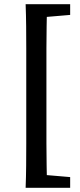

<svg xmlns="http://www.w3.org/2000/svg" viewBox="-20 -735 381 914"><path d="M102 159Q104 107 104.5 54.5Q105 2 105 -51.5Q105 -105 105 -158V-398Q105 -451 105 -504Q105 -557 104.5 -610Q104 -663 102 -715H204Q203 -664 202 -611Q201 -558 201 -505Q201 -452 201 -398V-158Q201 -106 201 -53Q201 0 202 53Q203 106 204 159ZM153 159V96H173L314 108V159ZM153 -652V-715H314V-664L173 -652Z"/></svg>

Font: Source Serif 4 18pt SemiBold
Style: Regular
Weight: 600
Designer: Frank Grießhammer
Foundry: Adobe Systems Incorporated
Version: Version 4.004;hotconv 1.0.116;makeotfexe 2.5.65601